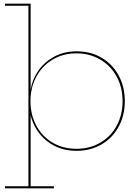

<svg xmlns="http://www.w3.org/2000/svg" viewBox="-20 -810 753 1040"><path d="M656 -262Q656 -185 622.5 -123.5Q589 -62 529.5 -27.5Q470 7 395 7Q302 7 235.5 -45Q169 -97 146 -184V199H272V210H7V199H134V-779H7V-790H146V-329H147Q155 -379 186.5 -425.5Q218 -472 271.5 -502Q325 -532 396 -532Q471 -532 530 -497.5Q589 -463 622.5 -401.5Q656 -340 656 -262ZM644 -262Q644 -336 612 -395Q580 -454 523 -487.5Q466 -521 394 -521Q322 -521 265.5 -487.5Q209 -454 177 -395Q145 -336 145 -262Q145 -188 177 -129Q209 -70 265.5 -37Q322 -4 394 -4Q466 -4 523 -37Q580 -70 612 -129Q644 -188 644 -262Z"/></svg>

Font: Hepta Slab Thin
Style: Regular
Weight: 250
Designer: Michael LaGattuta
Foundry: Michael LaGattuta
Version: Version 1.100; ttfautohint (v1.8) -l 8 -r 50 -G 200 -x 14 -D